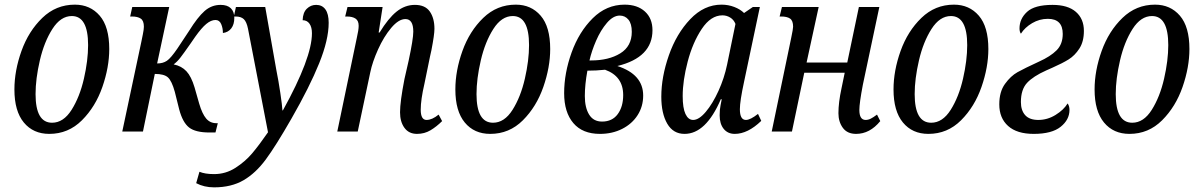

<svg xmlns="http://www.w3.org/2000/svg" viewBox="-20 -566 5156 826"><path d="M42 -181Q42 -262 72.5 -347Q103 -432 162 -489Q221 -546 302 -546Q368 -546 409 -498.5Q450 -451 450 -355Q450 -277 420.5 -192Q391 -107 332.5 -48.5Q274 10 192 10Q123 10 82.5 -39Q42 -88 42 -181ZM359 -372Q359 -497 289 -497Q241 -497 205.5 -441.5Q170 -386 151.5 -306.5Q133 -227 133 -161Q133 -38 204 -38Q253 -38 288 -93.5Q323 -149 341 -227.5Q359 -306 359 -372Z M751 -95 732 -171Q719 -218 702.5 -233Q686 -248 646 -248L595 0H506L588 -386Q590 -396 594.5 -418Q599 -440 599 -451Q599 -477 585.5 -486Q572 -495 548 -495H540L549 -536H708L656 -293Q681 -293 698 -304.5Q715 -316 743 -357L794 -434Q830 -492 860 -518.5Q890 -545 929 -545Q958 -545 973 -530.5Q988 -516 988 -489Q988 -461 975 -444Q962 -427 939 -424Q939 -445 931.5 -462.5Q924 -480 907 -480Q888 -480 867.5 -463Q847 -446 820 -408L800 -379Q770 -336 756 -318Q742 -300 727 -289Q761 -282 782 -259.5Q803 -237 817 -190L837 -120Q850 -76 867 -56Q884 -36 911 -36H917L907 4H881Q821 4 793.5 -17.5Q766 -39 751 -95Z M824 222 838 173Q862 183 901 183Q951 183 993 156Q1035 129 1065 93.5Q1095 58 1133 3L1047 -442Q1041 -472 1029 -483.5Q1017 -495 994 -495H986L995 -536H1121L1169 -264Q1178 -220 1186 -166Q1194 -112 1195 -91H1197Q1322 -317 1322 -423Q1322 -449 1311.5 -464Q1301 -479 1282 -479Q1283 -512 1300 -528.5Q1317 -545 1340 -545Q1366 -545 1380 -525.5Q1394 -506 1394 -468Q1394 -395 1353 -293.5Q1312 -192 1234 -56Q1167 61 1123.5 120Q1080 179 1027.5 209.5Q975 240 901 240Q858 240 824 222Z M1701 -83Q1701 -128 1720 -226L1738 -305Q1758 -398 1758 -430Q1758 -484 1724 -484Q1695 -484 1663 -446Q1631 -408 1606.5 -353.5Q1582 -299 1573 -255L1519 0H1431L1515 -403Q1523 -437 1523 -455Q1523 -477 1509.5 -486Q1496 -495 1472 -495H1465L1475 -536H1626L1609 -426H1613Q1650 -487 1686 -516Q1722 -545 1765 -545Q1809 -545 1829 -516.5Q1849 -488 1849 -442Q1849 -417 1836 -350L1830 -323L1806 -206Q1790 -137 1790 -94Q1790 -50 1815 -50Q1839 -50 1867 -73L1882 -45Q1858 -21 1832 -5.5Q1806 10 1774 10Q1739 10 1720 -16Q1701 -42 1701 -83Z M1939 -181Q1939 -262 1969.5 -347Q2000 -432 2059 -489Q2118 -546 2199 -546Q2265 -546 2306 -498.5Q2347 -451 2347 -355Q2347 -277 2317.5 -192Q2288 -107 2229.5 -48.5Q2171 10 2089 10Q2020 10 1979.5 -39Q1939 -88 1939 -181ZM2256 -372Q2256 -497 2186 -497Q2138 -497 2102.5 -441.5Q2067 -386 2048.5 -306.5Q2030 -227 2030 -161Q2030 -38 2101 -38Q2150 -38 2185 -93.5Q2220 -149 2238 -227.5Q2256 -306 2256 -372Z M2407 -165Q2407 -251 2439 -340Q2471 -429 2530 -487.5Q2589 -546 2667 -546Q2722 -546 2754.5 -516.5Q2787 -487 2787 -436Q2787 -319 2636 -282Q2747 -246 2747 -155Q2747 -108 2723 -70.5Q2699 -33 2656.5 -11.5Q2614 10 2561 10Q2486 10 2446.5 -36.5Q2407 -83 2407 -165ZM2523 -306Q2599 -306 2648.5 -336.5Q2698 -367 2698 -429Q2698 -464 2683.5 -481.5Q2669 -499 2646 -499Q2618 -499 2591 -467.5Q2564 -436 2544.5 -391Q2525 -346 2516 -306ZM2661 -157Q2661 -238 2583 -266Q2546 -262 2507 -262Q2496 -202 2496 -153Q2496 -103 2514.5 -73Q2533 -43 2570 -43Q2614 -43 2637.5 -75Q2661 -107 2661 -157Z M2825 -150Q2825 -235 2857.5 -328Q2890 -421 2949.5 -483.5Q3009 -546 3084 -546Q3113 -546 3139 -536Q3165 -526 3181 -510L3219 -536H3249L3181 -214Q3163 -131 3163 -96Q3163 -50 3189 -50Q3208 -50 3241 -76L3255 -46Q3197 10 3141 10Q3111 10 3093.5 -11.5Q3076 -33 3076 -70Q3076 -95 3080 -114Q3084 -133 3085 -139H3081Q3017 10 2925 10Q2876 10 2850.5 -34Q2825 -78 2825 -150ZM3108 -288 3144 -463Q3137 -481 3121.5 -490.5Q3106 -500 3088 -500Q3038 -500 2999 -441.5Q2960 -383 2938.5 -301Q2917 -219 2917 -153Q2917 -101 2929 -75.5Q2941 -50 2962 -50Q2987 -50 3016.5 -85Q3046 -120 3071 -175Q3096 -230 3108 -288Z M3587 -79Q3587 -125 3600 -185L3614 -253H3440L3387 0H3300L3384 -404Q3392 -442 3392 -451Q3392 -477 3379 -486Q3366 -495 3341 -495H3334L3344 -536H3502L3450 -297H3625L3675 -536H3763L3692 -201Q3677 -122 3677 -93Q3677 -50 3704 -50Q3715 -50 3726 -55.5Q3737 -61 3753 -73L3767 -45Q3722 10 3663 10Q3625 10 3606 -16Q3587 -42 3587 -79Z M3824 -181Q3824 -262 3854.5 -347Q3885 -432 3944 -489Q4003 -546 4084 -546Q4150 -546 4191 -498.5Q4232 -451 4232 -355Q4232 -277 4202.5 -192Q4173 -107 4114.5 -48.5Q4056 10 3974 10Q3905 10 3864.5 -39Q3824 -88 3824 -181ZM4141 -372Q4141 -497 4071 -497Q4023 -497 3987.5 -441.5Q3952 -386 3933.5 -306.5Q3915 -227 3915 -161Q3915 -38 3986 -38Q4035 -38 4070 -93.5Q4105 -149 4123 -227.5Q4141 -306 4141 -372Z M4279 -117Q4279 -171 4303.5 -205Q4328 -239 4357.5 -255.5Q4387 -272 4450 -301Q4499 -323 4525.5 -349.5Q4552 -376 4552 -420Q4552 -485 4488 -485Q4452 -485 4420.5 -466.5Q4389 -448 4372 -421Q4366 -429 4366 -444Q4366 -485 4398.5 -515Q4431 -545 4508 -545Q4574 -545 4608.5 -515Q4643 -485 4643 -433Q4643 -387 4623.5 -357Q4604 -327 4577.5 -310.5Q4551 -294 4508 -275L4481 -263Q4425 -238 4398.5 -209.5Q4372 -181 4372 -127Q4372 -91 4390.5 -70.5Q4409 -50 4447 -50Q4486 -50 4521 -71.5Q4556 -93 4573 -121Q4581 -110 4581 -93Q4581 -51 4543 -20.5Q4505 10 4427 10Q4355 10 4317 -24Q4279 -58 4279 -117Z M4689 -181Q4689 -262 4719.5 -347Q4750 -432 4809 -489Q4868 -546 4949 -546Q5015 -546 5056 -498.5Q5097 -451 5097 -355Q5097 -277 5067.5 -192Q5038 -107 4979.5 -48.5Q4921 10 4839 10Q4770 10 4729.5 -39Q4689 -88 4689 -181ZM5006 -372Q5006 -497 4936 -497Q4888 -497 4852.5 -441.5Q4817 -386 4798.5 -306.5Q4780 -227 4780 -161Q4780 -38 4851 -38Q4900 -38 4935 -93.5Q4970 -149 4988 -227.5Q5006 -306 5006 -372Z"/></svg>

Font: Noto Serif Cond
Style: Italic
Weight: 400
Width: 3
Italic angle: -12°
Designer: Monotype Design Team
Foundry: Monotype Imaging Inc.
Version: Version 1.001